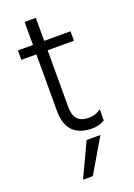

<svg xmlns="http://www.w3.org/2000/svg" viewBox="-164 -696 692 995"><g transform="rotate(-20 182.0 -198.0)"><path d="M319 -14Q290 5 252 5Q108 5 108 -143V-455H25V-507H108V-634H170V-507H315V-455H170V-140Q170 -53 251 -53Q291 -53 319 -76ZM167 238H113L201 51H277Z"/></g></svg>

Font: Hind Siliguri Light
Style: Regular
Weight: 300
Designer: Jyotish Sonowal
Foundry: Indian Type Foundry
Version: Version 1.001;PS 1.0;hotconv 1.0.86;makeotf.lib2.5.63406; tt